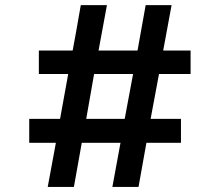

<svg xmlns="http://www.w3.org/2000/svg" viewBox="-20 -742 870 760"><path d="M201.2 -176.8Q174.8 -176.8 95.7 -176.8Q95.7 -200.2 95.7 -271.5Q127 -271.5 217.8 -271.5Q225.6 -315.4 250 -449.2Q220.7 -449.2 133.8 -449.2Q133.8 -472.7 133.8 -542Q168 -542 267.6 -542Q276.4 -586.9 299.8 -721.7Q326.2 -721.7 403.3 -721.7Q394.5 -676.8 370.1 -542Q408.2 -542 524.4 -542Q532.2 -586.9 556.6 -721.7Q582 -721.7 659.2 -721.7Q650.4 -676.8 626 -542Q653.3 -542 734.4 -542Q734.4 -518.6 734.4 -449.2Q703.1 -449.2 609.4 -449.2Q600.6 -404.3 576.2 -271.5Q606.4 -271.5 696.3 -271.5Q696.3 -247.1 696.3 -176.8Q662.1 -176.8 559.6 -176.8Q551.8 -132.8 528.3 -2Q502 -2 424.8 -2Q432.6 -45.9 457 -176.8Q418.9 -176.8 303.7 -176.8Q295.9 -132.8 272.5 -2Q246.1 -2 168.9 -2Q176.8 -45.9 201.2 -176.8ZM473.6 -271.5Q482.4 -315.4 506.8 -449.2Q468.8 -449.2 352.5 -449.2Q344.7 -404.3 321.3 -271.5Q359.4 -271.5 473.6 -271.5Z"/></svg>

Font: Alata=Ham
Style: Regular
Weight: 400
Designer: Spyros Zevelakis, Eben Sorkin
Version: Version 1.004